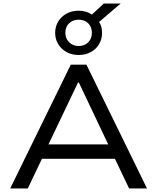

<svg xmlns="http://www.w3.org/2000/svg" viewBox="-20 -1073 894 1093"><path d="M38 0 383 -705H472L817 0H715L619 -201L668 -169H186L234 -201L138 0ZM424 -603 246 -230 217 -251H636L606 -230L429 -603ZM428 -760Q389 -760 359 -776.5Q329 -793 311.5 -821.5Q294 -850 294 -886Q294 -922 311.5 -950.5Q329 -979 359 -995.5Q389 -1012 428 -1012Q450 -1012 468.5 -1006.5Q487 -1001 503 -990L571 -1053H667L544 -948Q553 -935 557 -919.5Q561 -904 561 -886Q561 -850 544 -821.5Q527 -793 497 -776.5Q467 -760 428 -760ZM428 -811Q461 -811 482 -832Q503 -853 503 -886Q503 -920 482 -940.5Q461 -961 428 -961Q395 -961 373.5 -940.5Q352 -920 352 -886Q352 -854 373.5 -832.5Q395 -811 428 -811Z"/></svg>

Font: Nunito Sans 7pt SemiExpanded
Style: Regular
Weight: 400
Width: 6
Designer: Vernon Adams
Foundry: Vernon Adams
Version: Version 3.101;gftools[0.9.27]